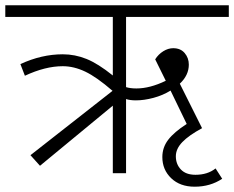

<svg xmlns="http://www.w3.org/2000/svg" viewBox="-40 -654 884 725"><path d="M436 -590V-325Q452 -320 475 -320Q526 -320 586 -349L546 -430Q558 -449 576.5 -460.5Q595 -472 614 -472Q642 -472 657.5 -453.5Q673 -435 673 -410Q673 -370 639 -338L723 -170Q673 -143 648.5 -117.5Q624 -92 624 -64Q624 -34 643 -14Q662 6 698 6Q744 6 774 -18L799 21Q754 51 695 51Q640 51 606.5 19Q573 -13 573 -61Q573 -97 595 -126Q617 -155 665 -186L604 -312Q575 -294 539.5 -284.5Q504 -275 473 -275Q451 -275 436 -280V0H386V-255L111 -28L75 -68L385 -311Q325 -363 282 -383.5Q239 -404 197 -404Q131 -404 54 -368L37 -412Q117 -449 197 -449Q243 -449 286.5 -431.5Q330 -414 386 -369V-590H-20V-634H824V-590Z"/></svg>

Font: Martel Sans ExtraLight
Style: Regular
Weight: 275
Designer: Dan Reynolds and Mathieu Réguer
Foundry: Dan Reynolds and Mathieu Réguer
Version: Version 1.002; ttfautohint (v1.1) -l 5 -r 5 -G 72 -x 0 -D la